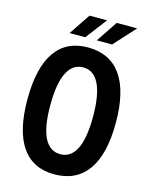

<svg xmlns="http://www.w3.org/2000/svg" viewBox="-143 -1077 928 1179"><g transform="rotate(15 321.5 -487.0)"><path d="M185.5 -851.1H284.7L387.7 -986.3H275.9ZM358.4 -851.1H455.6L579.1 -986.3H448.7ZM318.4 11.2C502.4 11.2 602.5 -123 602.5 -392.1C602.5 -661.6 502.4 -795.4 318.4 -795.4C137.7 -795.4 40.5 -661.6 40.5 -392.1C40.5 -123 137.7 11.2 318.4 11.2ZM321.8 -117.7C236.3 -117.7 185.5 -201.7 185.5 -392.1C185.5 -584 236.3 -669.4 321.8 -669.4C407.2 -669.4 457.5 -584 457.5 -392.1C457.5 -201.7 407.2 -117.7 321.8 -117.7Z"/></g></svg>

Font: Decalotype SemiBold
Style: Regular
Weight: 600
Designer: Alfredo Marco Pradil
Foundry: Alfredo Marco Pradil
Version: Version 1.0